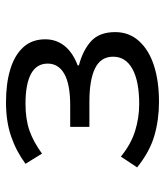

<svg xmlns="http://www.w3.org/2000/svg" viewBox="25 -563 550 640"><g transform="rotate(-90 300.0 -243.0)"><path d="M280 12Q221 12 167.5 -3.5Q114 -19 62 -61L98 -115Q140 -81 184 -67.5Q228 -54 273 -54Q349 -54 390 -76.5Q431 -99 431 -141Q431 -182 392.5 -201Q354 -220 281 -220H197V-284H269Q339 -284 373.5 -303.5Q408 -323 408 -359Q408 -396 374 -414.5Q340 -433 274 -433Q222 -433 184 -419.5Q146 -406 108 -378L74 -433Q116 -464 165.5 -481Q215 -498 279 -498Q341 -498 388 -484Q435 -470 462 -441Q489 -412 489 -367Q489 -331 467.5 -303.5Q446 -276 402 -259V-255Q452 -242 482.5 -214.5Q513 -187 513 -134Q513 -88 483.5 -55Q454 -22 402 -5Q350 12 280 12Z"/></g></svg>

Font: Source Code Pro ExtraLight
Style: Regular
Weight: 200
Monospace: yes
Designer: Paul D. Hunt, Teo Tuominen
Foundry: Adobe
Version: Version 1.026;hotconv 1.1.0;makeotfexe 2.6.0